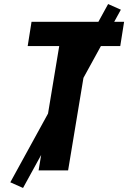

<svg xmlns="http://www.w3.org/2000/svg" viewBox="-20 -843 640 950"><path d="M171 0 273 -615H117L136 -735H594L575 -615H419L317 0ZM94 87 31 59 515 -823 578 -795Z"/></svg>

Font: Iosevka Heavy Extended
Style: Italic
Weight: 900
Width: 7
Italic angle: -9°
Monospace: yes
Designer: Belleve Invis
Foundry: Belleve Invis
Version: Version 32.5.0; ttfautohint (v1.8.4)